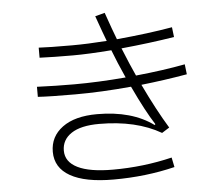

<svg xmlns="http://www.w3.org/2000/svg" viewBox="-56 -875 1113 969"><g transform="rotate(-5 500.0 -390.0)"><path d="M782 -54 792 -5Q645 31 481 31Q337 31 262 -11.5Q187 -54 187 -135Q187 -212 250 -258.5Q313 -305 426 -305Q602 -305 711 -225L715 -229Q670 -298 609 -428Q458 -414 325 -414Q196 -414 136 -418V-469Q230 -465 324 -465Q445 -465 586 -477Q550 -557 526 -620Q409 -611 331 -611Q232 -611 162 -614V-665Q211 -662 331 -662Q408 -662 507 -669Q493 -705 460 -798L509 -811Q541 -719 559 -673Q721 -688 841 -709L847 -659Q723 -639 578 -625Q614 -536 639 -482Q779 -496 889 -517L895 -466Q780 -446 662 -433Q726 -299 783 -206L745 -182Q619 -255 432 -255Q339 -255 291 -223Q243 -191 243 -136Q243 -79 303.5 -49Q364 -19 482 -19Q636 -19 782 -54Z"/></g></svg>

Font: IBM Plex Sans JP Light
Style: Regular
Weight: 300
Designer: Mike Abbink; Paul van der Laan; Pieter van Rosmalen; Wujin Sim; Yejin Wi; Jinhee Kim; Boomi Park; Yona Kim; Kichan Ma
Foundry: Sandoll Inc.
Version: Version 1.002